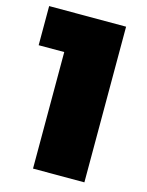

<svg xmlns="http://www.w3.org/2000/svg" viewBox="-108 -767 638 834"><g transform="rotate(15 211.0 -350.0)"><path d="M8 -700H354V0H123V-524H8Z"/></g></svg>

Font: Afrihost Sans Black
Style: Regular
Weight: 900
Foundry: https://www.afrihost.com
Version: Version 1.000